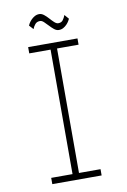

<svg xmlns="http://www.w3.org/2000/svg" viewBox="-94 -910 638 966"><g transform="rotate(-10 225.0 -427.0)"><path d="M345 -668H235V-32H345V0H93V-32H202V-668H93V-700H345ZM260.5 -758Q248.5 -758 237 -767.2Q225.5 -776.5 214.5 -788.5Q203.5 -800.5 193.5 -809.8Q183.5 -819 174.5 -819Q158.5 -819 149.5 -808.5Q140.5 -798 135.5 -784.5L116 -806Q117 -809.5 121.8 -817.2Q126.5 -825 134.5 -833.5Q142.5 -842 153.2 -848Q164 -854 176.5 -854Q188.5 -854 200.2 -844.8Q212 -835.5 223 -823Q234 -810.5 244.2 -801.2Q254.5 -792 263.5 -792Q279.5 -792 287.5 -802.8Q295.5 -813.5 300.5 -827.5L320 -805Q318.5 -801.5 314 -793.8Q309.5 -786 301.8 -777.8Q294 -769.5 283.8 -763.8Q273.5 -758 260.5 -758Z"/></g></svg>

Font: League Mono Thin Condensed
Style: Regular
Weight: 100
Width: 1
Designer: Tyler Finck
Foundry: The League of Moveable Type / Tyler Finck
Version: Version 2.300;RELEASE